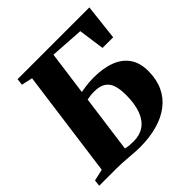

<svg xmlns="http://www.w3.org/2000/svg" viewBox="-200 -903 1072 1072"><g transform="rotate(-45 336.0 -367.0)"><path d="M305.5 9.5Q291 9.5 268.8 8Q246.5 6.5 222 4.5Q197.5 2.5 174.2 1.2Q151 0 134 0H-5.5L-1.5 -37.5L67.5 -53L153.5 -689.5L88 -704L93 -743H659.5L635.5 -531H551.5L530 -685L331 -698L296 -439Q309.5 -441.5 327.2 -444Q345 -446.5 363.5 -448Q382 -449.5 397 -449.5Q474 -449.5 528.5 -428.8Q583 -408 612.2 -366Q641.5 -324 641.5 -258.5Q641.5 -193 618.2 -143Q595 -93 551 -59Q507 -25 445 -7.8Q383 9.5 305.5 9.5ZM305 -39Q355 -39 389.2 -63Q423.5 -87 441.2 -134.8Q459 -182.5 459 -253Q459 -298.5 448.8 -329.5Q438.5 -360.5 413.8 -376.2Q389 -392 345.5 -392Q329.5 -392 313.5 -390Q297.5 -388 289 -386L243 -45.5Q257 -42 272.2 -40.5Q287.5 -39 305 -39Z"/></g></svg>

Font: Merriweather 72pt Black
Style: Italic
Weight: 900
Italic angle: -7.8°
Version: Version 2.101